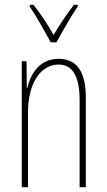

<svg xmlns="http://www.w3.org/2000/svg" viewBox="-20 -783 448 803"><path d="M192 -606H216C242 -653 276 -713 305 -756V-763H289C255 -717 230 -681 204 -637C180 -681 146 -730 120 -763H104V-756C126 -725 165 -656 192 -606ZM225 -537C145 -537 108 -474 94 -415H92L91 -527H71V0H97V-311C97 -445 156 -513 225 -513C279 -513 313 -471 313 -365V0H339V-375C339 -488 298 -537 225 -537Z"/></svg>

Font: Noto Sans Myanmar UI ExtraCondensed Thin
Style: Regular
Weight: 100
Width: 2
Designer: Monotype Design Team
Foundry: Monotype Imaging Inc.
Version: Version 2.103